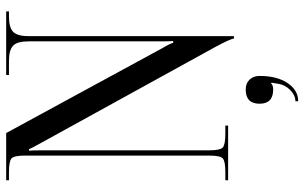

<svg xmlns="http://www.w3.org/2000/svg" viewBox="-202 -557 986 622"><g transform="rotate(-90 291.0 -246.0)"><path d="M274 218Q293 218 310 201.5Q327 185 330.5 163Q334 141 334 141L332 139Q326 146 312 146Q266 146 266 102Q266 57 312 57Q332 57 344 69.5Q356 82 356 102Q356 158 333 192.5Q310 227 274 227ZM18 0V-9H44Q80 -9 89 -17.5Q98 -26 98 -62V-657Q98 -693 89 -701.5Q80 -710 44 -710H18V-719H171L445 -215Q463 -184 463 -178H469Q468 -189 468 -220V-647Q468 -683 454 -696.5Q440 -710 404 -710H359V-719H565V-710H549Q513 -710 499 -696.5Q485 -683 485 -647V19H477Q477 9 449 -43L139 -606Q119 -642 119 -645H114Q115 -634 115 -602V-62Q115 -26 124 -17.5Q133 -9 169 -9H195V0Z"/></g></svg>

Font: FoglihtenNo06
Style: Regular
Weight: 500
Designer: gluk (gluksza@wp.pl)
Foundry: gluk (gluksza@wp.pl)
Version: Version 0.76